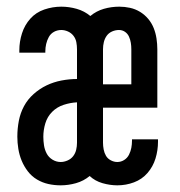

<svg xmlns="http://www.w3.org/2000/svg" viewBox="-20 -548 540 576"><path d="M162 8Q143 8 125 4Q107 0 91 -9.5Q75 -19 63.5 -34Q52 -49 45 -66Q38 -83 35 -101.5Q32 -120 32 -138Q32 -162 36.5 -185.5Q41 -209 52 -229.5Q63 -250 81 -266Q99 -282 120 -292Q141 -302 164.5 -306.5Q188 -311 211 -311V-400Q211 -411 209 -421.5Q207 -432 200.5 -440.5Q194 -449 184 -453.5Q174 -458 164 -458Q152 -458 142 -452.5Q132 -447 126.5 -437Q121 -427 118.5 -416Q116 -405 116 -394Q116 -393 116 -392Q116 -391 116 -390H38Q38 -392 38 -394Q38 -396 38 -397Q38 -423 46 -448Q54 -473 71 -492Q88 -511 113 -519.5Q138 -528 164 -528Q187 -528 210 -521.5Q233 -515 251 -500Q269 -515 291.5 -521.5Q314 -528 338 -528Q354 -528 370 -524.5Q386 -521 400 -512.5Q414 -504 424.5 -491.5Q435 -479 441 -464Q447 -449 449.5 -432.5Q452 -416 452 -400V-225H289V-120Q289 -110 291 -99.5Q293 -89 298 -80.5Q303 -72 312.5 -67Q322 -62 332 -62Q343 -62 352.5 -68Q362 -74 367 -84Q372 -94 374 -104.5Q376 -115 376 -126Q376 -127 376 -128Q376 -129 376 -130H454Q454 -128 454 -126Q454 -124 454 -123Q454 -97 446.5 -72.5Q439 -48 422.5 -29Q406 -10 382 -1Q358 8 332 8Q310 8 287.5 1.5Q265 -5 249 -20Q231 -5 208 1.5Q185 8 162 8ZM289 -295H374V-400Q374 -410 372.5 -419.5Q371 -429 367 -438Q363 -447 355 -452.5Q347 -458 337 -458Q326 -458 316 -453.5Q306 -449 300 -440.5Q294 -432 291.5 -421.5Q289 -411 289 -400ZM162 -62Q172 -62 182.5 -66.5Q193 -71 199.5 -79.5Q206 -88 208.5 -98.5Q211 -109 211 -120V-241Q191 -240 171 -233.5Q151 -227 136.5 -212.5Q122 -198 116 -178Q110 -158 110 -138Q110 -125 112 -112Q114 -99 120 -87.5Q126 -76 137.5 -69Q149 -62 162 -62Z"/></svg>

Font: Iosevka Gothic
Style: Regular
Weight: 400
Monospace: yes
Designer: Belleve Invis
Foundry: Belleve Invis
Version: Version 15.5.1; ttfautohint (v1.8.4)